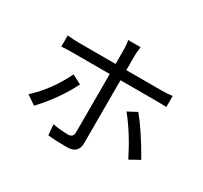

<svg xmlns="http://www.w3.org/2000/svg" viewBox="-162 -999 1323 1252"><g transform="rotate(30 500.0 -373.5)"><path d="M341 -368Q271 -227 151 -98L82 -145Q198 -251 272 -404ZM556 -524V-50Q556 29 470 29Q385 29 328 22L321 -57Q382 -46 436 -46Q475 -46 475 -84V-524H198Q153 -524 112 -521V-605Q159 -600 197 -600H475V-705Q475 -750 468 -776H562Q556 -734 556 -704V-600H820Q860 -600 902 -605V-522Q875 -524 821 -524ZM760 -403Q838 -309 933 -142L859 -101Q781 -257 692 -367Z"/></g></svg>

Font: 思源黑体R
Style: Regular
Weight: 400
Designer: Ryoko NISHIZUKA  (kana & ideographs); Paul D. Hunt (Latin, Greek & Cyrillic); Wenlong ZHANG  (bopomofo); Sandoll Communi
Foundry: Adobe Systems Incorporated
Version: Version 1.00 June 24, 2014, initial release